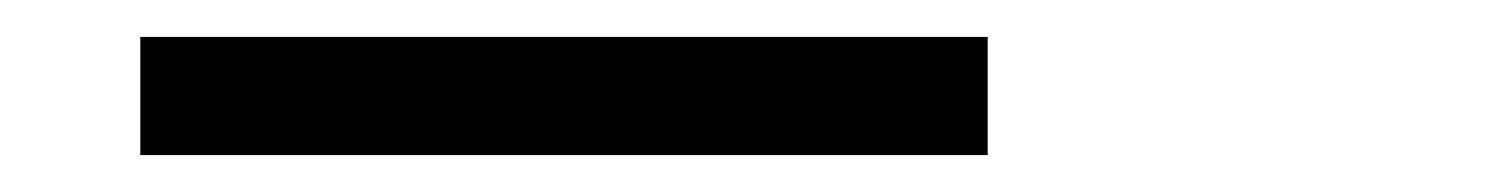

<svg xmlns="http://www.w3.org/2000/svg" viewBox="-20 58 814 104"><path d="M56 78H515V142H56Z"/></svg>

Font: Volkhov
Style: Italic
Weight: 400
Italic angle: -12°
Designer: Cyreal (www.cyreal.org)
Foundry: Cyreal (www.cyreal.org)
Version: Version 1.010